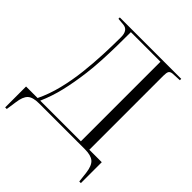

<svg xmlns="http://www.w3.org/2000/svg" viewBox="-242 -876 1189 1189"><g transform="rotate(45 352.5 -282.0)"><path d="M5 166V-17H106Q139 -85 159 -165.5Q179 -246 188.5 -330.5Q198 -415 201.5 -497Q205 -579 205 -649Q205 -710 159 -714L113 -718V-730H651V-718L590 -715Q571 -713 565 -702.5Q559 -692 559 -665V-17H668V166H654L646 97Q639 41 614.5 20.5Q590 0 538 0H136Q81 0 58.5 21.5Q36 43 29 97L19 166ZM129 -17H485V-714H226Q226 -659 225 -593Q224 -527 220.5 -462Q217 -397 210 -342Q198 -247 179.5 -168.5Q161 -90 129 -17Z"/></g></svg>

Font: Literata 72pt Light
Style: Regular
Weight: 300
Designer: Latin by Veronika Burian and Jose Scaglione. Greek by Irene Vlachou. Cyrillic by Vera Evstafieva.
Foundry: TypeTogether
Version: Version 3.002